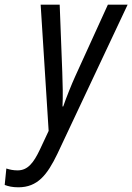

<svg xmlns="http://www.w3.org/2000/svg" viewBox="-114 -556 563 817"><path d="M-36 241C46 241 87 188 130 99L429 -536H345L206 -231C191 -198 168 -141 155 -103H152C154 -144 153 -201 151 -249L140 -536H59L93 1L56 80C29 137 4 169 -39 169C-57 169 -72 166 -87 161L-94 231C-78 237 -61 241 -36 241Z"/></svg>

Font: Noto Sans Condensed
Style: Italic
Weight: 400
Width: 3
Italic angle: -12°
Designer: Monotype Design Team
Foundry: Monotype Imaging Inc.
Version: Version 2.013